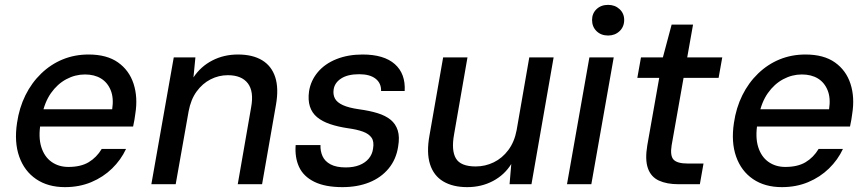

<svg xmlns="http://www.w3.org/2000/svg" viewBox="-20 -757 3564 789"><path d="M247 12Q177 12 128.5 -21Q80 -54 59 -113.5Q38 -173 50 -252Q59 -314 84.5 -365.5Q110 -417 149.5 -455Q189 -493 238 -513Q287 -533 344 -533Q419 -533 465 -500.5Q511 -468 529 -412.5Q547 -357 536 -289Q535 -278 532.5 -265Q530 -252 527 -237H120L132 -308H441Q448 -354 435 -386Q422 -418 395 -434.5Q368 -451 329 -451Q289 -451 252.5 -431.5Q216 -412 189.5 -374.5Q163 -337 152 -280L147 -252Q137 -194 149.5 -153.5Q162 -113 191.5 -92Q221 -71 261 -71Q312 -71 344.5 -90.5Q377 -110 398 -145H498Q477 -100 440.5 -64.5Q404 -29 355 -8.5Q306 12 247 12Z M602 0 694 -521H783L775 -439Q805 -484 852.5 -508.5Q900 -533 958 -533Q1018 -533 1057 -509.5Q1096 -486 1111 -440Q1126 -394 1114 -326L1057 0H957L1012 -316Q1024 -381 998.5 -414.5Q973 -448 916 -448Q879 -448 845.5 -431Q812 -414 788 -381Q764 -348 755 -299L702 0Z M1387 12Q1316 12 1271.5 -10Q1227 -32 1209 -71Q1191 -110 1195 -161H1297Q1296 -136 1305.5 -115Q1315 -94 1338.5 -81.5Q1362 -69 1401 -69Q1433 -69 1457 -78.5Q1481 -88 1495.5 -105.5Q1510 -123 1513 -146Q1518 -175 1507 -191Q1496 -207 1471.5 -216Q1447 -225 1410 -230Q1369 -236 1336.5 -247Q1304 -258 1283 -275.5Q1262 -293 1253.5 -319.5Q1245 -346 1250 -382Q1257 -426 1286 -460.5Q1315 -495 1362.5 -514Q1410 -533 1470 -533Q1558 -533 1602.5 -493.5Q1647 -454 1643 -383H1546Q1547 -415 1523.5 -433.5Q1500 -452 1456 -452Q1409 -452 1382 -434.5Q1355 -417 1351 -389Q1348 -368 1356.5 -352Q1365 -336 1389 -325Q1413 -314 1455 -308Q1499 -302 1531.5 -292Q1564 -282 1585 -265Q1606 -248 1614.5 -221Q1623 -194 1616 -154Q1608 -102 1577 -64.5Q1546 -27 1497.5 -7.5Q1449 12 1387 12Z M1900 12Q1841 12 1801.5 -11.5Q1762 -35 1747 -82.5Q1732 -130 1745 -201L1801 -521H1901L1846 -205Q1834 -139 1853.5 -106Q1873 -73 1935 -73Q1974 -73 2009 -90Q2044 -107 2069 -140.5Q2094 -174 2103 -222L2155 -521H2255L2164 0H2074L2081 -83Q2053 -38 2005.5 -13Q1958 12 1900 12Z M2310 0 2402 -521H2502L2410 0ZM2479 -611Q2450 -611 2431.5 -629Q2413 -647 2413 -675Q2413 -702 2431.5 -719.5Q2450 -737 2479 -737Q2507 -737 2526 -719.5Q2545 -702 2545 -675Q2545 -647 2526 -629Q2507 -611 2479 -611Z M2768 0Q2720 0 2687.5 -15Q2655 -30 2642.5 -65.5Q2630 -101 2640 -160L2689 -437H2599L2614 -521H2704L2740 -656H2828L2804 -521H2948L2933 -437H2789L2740 -160Q2733 -117 2748 -101Q2763 -85 2806 -85H2871L2856 0Z M3193 12Q3123 12 3074.5 -21Q3026 -54 3005 -113.5Q2984 -173 2996 -252Q3005 -314 3030.5 -365.5Q3056 -417 3095.5 -455Q3135 -493 3184 -513Q3233 -533 3290 -533Q3365 -533 3411 -500.5Q3457 -468 3475 -412.5Q3493 -357 3482 -289Q3481 -278 3478.5 -265Q3476 -252 3473 -237H3066L3078 -308H3387Q3394 -354 3381 -386Q3368 -418 3341 -434.5Q3314 -451 3275 -451Q3235 -451 3198.5 -431.5Q3162 -412 3135.5 -374.5Q3109 -337 3098 -280L3093 -252Q3083 -194 3095.5 -153.5Q3108 -113 3137.5 -92Q3167 -71 3207 -71Q3258 -71 3290.5 -90.5Q3323 -110 3344 -145H3444Q3423 -100 3386.5 -64.5Q3350 -29 3301 -8.5Q3252 12 3193 12Z"/></svg>

Font: DM Sans 10pt Medium
Style: Italic
Weight: 500
Italic angle: -10°
Version: Version 4.004;gftools[0.9.30]